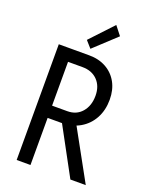

<svg xmlns="http://www.w3.org/2000/svg" viewBox="-170 -1031 889 1122"><g transform="rotate(20 274.5 -470.0)"><path d="M133.8 -293V-369.1H256.8Q313.5 -369.1 347.2 -408.4Q380.9 -447.8 380.9 -509.8Q380.9 -569.8 345.7 -605.7Q310.5 -641.6 252 -641.6H133.8V-719.7H265.6Q325.7 -719.7 371.1 -694.3Q416.5 -668.9 441.7 -623.3Q466.8 -577.6 466.8 -516.6Q466.8 -451.7 439.7 -401.1Q412.6 -350.6 363.5 -321.8Q314.5 -293 249 -293ZM76.2 0V-719.7H162.1V0ZM410.2 0 244.1 -306.6 308.6 -358.4 505.9 0ZM258.8 -757.8 221.7 -799.8 353.5 -940.4 396.5 -885.7Z"/></g></svg>

Font: Reddit Sans Condensed
Style: Regular
Weight: 400
Designer: Stephen Hutchings
Foundry: Reddit
Version: Version 1.014